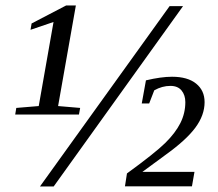

<svg xmlns="http://www.w3.org/2000/svg" viewBox="-20 -677 790 697"><path d="M174.8 0H125L595.7 -654.8H644.5ZM190.9 -292 271 -285.2 266.6 -261.2H35.2L39.1 -285.2L120.6 -292L174.3 -597.2L90.8 -568.8L94.7 -591.8L220.2 -657.2H255.4ZM676.8 -0.5H433.6L440.9 -47.4Q543.5 -122.1 580.1 -158.2Q616.7 -194.3 634.8 -230.2Q652.8 -266.1 652.8 -306.2Q652.8 -331.5 639.2 -348.4Q625.5 -365.2 598.6 -365.2Q568.4 -365.2 540 -349.1L521.5 -301.3H494.6L509.8 -385.3Q564.9 -398.4 604.5 -398.4Q661.1 -398.4 691.9 -373.5Q722.7 -348.6 722.7 -306.2Q722.7 -258.8 689.2 -213.6Q655.8 -168.5 581.5 -115.2L497.1 -53.2H686Z"/></svg>

Font: Liberation Serif
Style: Italic
Weight: 400
Italic angle: -16.333°
Designer: Steve Matteson
Foundry: Ascender Corporation
Version: Version 2.1.5